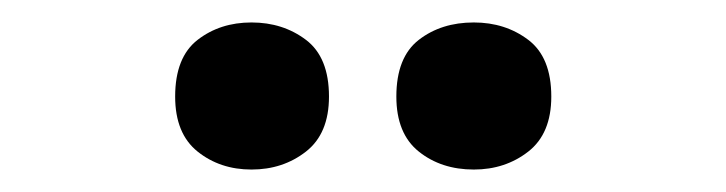

<svg xmlns="http://www.w3.org/2000/svg" viewBox="-20 -772 647 171"><path d="M136 -686Q136 -721 156 -736.5Q176 -752 204 -752Q232 -752 252.5 -736.5Q273 -721 273 -686Q273 -653 252.5 -637Q232 -621 204 -621Q176 -621 156 -637Q136 -653 136 -686ZM333 -686Q333 -721 353 -736.5Q373 -752 402 -752Q430 -752 450.5 -736.5Q471 -721 471 -686Q471 -653 450.5 -637Q430 -621 402 -621Q373 -621 353 -637Q333 -653 333 -686Z"/></svg>

Font: Noto Sans Ethiopic
Style: Bold
Weight: 700
Designer: Monotype Design Team
Foundry: Monotype Imaging Inc.
Version: Version 2.102; ttfautohint (v1.8.4.7-5d5b)